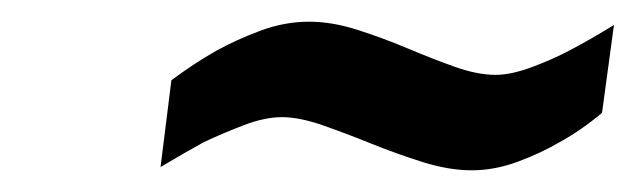

<svg xmlns="http://www.w3.org/2000/svg" viewBox="-20 -402 586 177"><path d="M535 -298Q516 -282 496 -271Q479 -261 457.5 -253Q436 -245 415 -245Q394 -245 370 -252.5Q346 -260 322.5 -269.5Q299 -279 277.5 -286.5Q256 -294 240 -294Q224 -294 204.5 -286.5Q185 -279 168 -271Q148 -260 128 -248L138 -328Q158 -343 179 -355Q197 -365 219.5 -373.5Q242 -382 265 -382Q286 -382 309.5 -374.5Q333 -367 355.5 -357.5Q378 -348 399 -340.5Q420 -333 437 -333Q451 -333 470 -340Q489 -347 506 -356Q525 -366 546 -379Z"/></svg>

Font: Panefresco 500wt
Style: Italic
Weight: 700
Foundry: Campivisivi & Chank Co
Version: Version 1.000